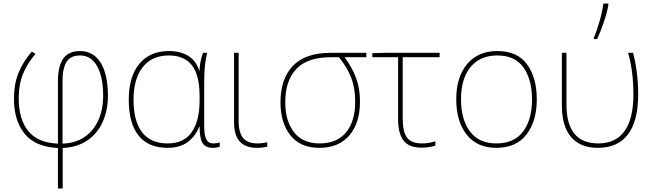

<svg xmlns="http://www.w3.org/2000/svg" viewBox="-20 -827 3703 1087"><path d="M181 -522Q134 -467 110 -408Q86 -349 86 -271Q86 -151 140.5 -84.5Q195 -18 308 -14V-369Q308 -452 338 -495Q368 -538 433 -538Q509 -538 550 -471.5Q591 -405 591 -286Q591 -203 561.5 -137Q532 -71 474.5 -32Q417 7 335 11V240H308V11Q181 5 120 -69Q59 -143 59 -269Q59 -350 84.5 -413.5Q110 -477 160 -535ZM334 -370V-14Q406 -16 457.5 -50.5Q509 -85 536.5 -146Q564 -207 564 -285Q564 -391 530 -452Q496 -513 433 -513Q379 -513 356.5 -476Q334 -439 334 -370Z M709 -262Q709 -394 769 -466Q829 -538 936 -538Q1003 -538 1047 -510Q1091 -482 1108 -427H1110Q1109 -468 1129 -528H1153Q1144 -493 1140 -453Q1136 -413 1136 -348V-119Q1136 -61 1148 -38Q1160 -15 1187 -15Q1208 -15 1224 -21V3Q1208 10 1186 10Q1143 10 1126.5 -17.5Q1110 -45 1110 -111H1108Q1088 -57 1043.5 -23.5Q999 10 929 10Q820 10 764.5 -59.5Q709 -129 709 -262ZM1110 -258V-281Q1110 -403 1066 -458Q1022 -513 936 -513Q841 -513 788.5 -447.5Q736 -382 736 -262Q736 -141 784.5 -78Q833 -15 929 -15Q1021 -15 1065.5 -79Q1110 -143 1110 -258Z M1331 -143Q1331 -75 1357 -45Q1383 -15 1437 -15Q1465 -15 1493 -22V3Q1469 10 1435 10Q1370 10 1337.5 -25.5Q1305 -61 1305 -136V-528H1331Z M1788 10Q1681 10 1624.5 -60.5Q1568 -131 1568 -248Q1568 -381 1638.5 -454.5Q1709 -528 1852 -528H2054V-503H1931Q1975 -443 1996.5 -384Q2018 -325 2018 -252Q2018 -130 1957.5 -60Q1897 10 1788 10ZM1790 -15Q1887 -15 1939 -77.5Q1991 -140 1991 -252Q1991 -328 1968.5 -386.5Q1946 -445 1899 -503H1852Q1721 -503 1658 -437Q1595 -371 1595 -248Q1595 -142 1644.5 -78.5Q1694 -15 1790 -15Z M2469 -503H2260V-154Q2260 -82 2284 -48.5Q2308 -15 2369 -15Q2407 -15 2445 -27V-3Q2412 9 2366 9Q2295 9 2264.5 -31.5Q2234 -72 2234 -149V-503H2088V-526L2161 -528H2469Z M2790 10Q2680 10 2621.5 -65.5Q2563 -141 2563 -264Q2563 -391 2624.5 -464.5Q2686 -538 2796 -538Q2909 -538 2964 -462.5Q3019 -387 3019 -264Q3019 -142 2961 -66Q2903 10 2790 10ZM2790 -15Q2891 -15 2941.5 -82.5Q2992 -150 2992 -264Q2992 -376 2944 -444.5Q2896 -513 2796 -513Q2698 -513 2644 -447.5Q2590 -382 2590 -264Q2590 -150 2641 -82.5Q2692 -15 2790 -15Z M3161 -231V-528H3187V-235Q3187 -15 3367 -15Q3465 -15 3515.5 -84.5Q3566 -154 3566 -292Q3566 -424 3536 -528H3564Q3593 -418 3593 -292Q3593 -143 3535.5 -66.5Q3478 10 3365 10Q3266 10 3213.5 -50.5Q3161 -111 3161 -231ZM3342 -613Q3360 -656 3375 -709Q3390 -762 3396 -807H3424V-798Q3417 -756 3399 -703Q3381 -650 3361 -606H3342Z"/></svg>

Font: Noto Sans UI Thin
Style: Regular
Weight: 250
Designer: Monotype Design Team
Foundry: Monotype Imaging Inc.
Version: Version 1.001